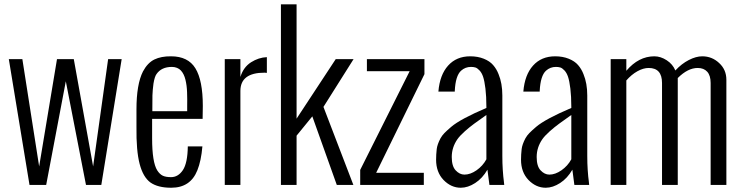

<svg xmlns="http://www.w3.org/2000/svg" viewBox="-20 -860 3453 893"><path d="M194.8 0H117.2L21 -585H84L162.1 -85.9L245.1 -585H323.2L413.1 -85.9L482.9 -585H545.9L451.2 0H379.9L286.1 -481.9Z M688.5 -342.8H850.6Q850.6 -350.1 850.6 -365.7Q851.1 -381.8 850.8 -398.2Q850.6 -414.6 850.1 -430.4Q849.6 -446.3 847.7 -461.2Q845.7 -476.1 842.5 -489.3Q839.4 -502.4 834 -513.4Q828.6 -524.4 821.3 -532.2Q814 -540 803.2 -544.4Q792.5 -548.8 779.3 -548.8Q731 -548.8 708 -515.6Q699.2 -503.9 693.8 -471.2Q689.9 -441.9 689 -416.5Q688.5 -400.9 688.5 -342.8ZM614.7 -270V-351.1Q614.7 -468.3 645 -527.8Q666.5 -567.9 698 -583.3Q729.5 -598.6 775.4 -598.1Q854.5 -598.1 888.7 -542.5Q923.3 -486.3 923.3 -367.2Q923.3 -337.4 922.4 -307.1H687.5V-216.8Q687.5 -105.5 711.4 -67.4Q723.1 -49.3 737.3 -42.7Q751.5 -36.1 775.4 -36.1Q808.6 -36.1 830.6 -68.8Q852.5 -102.1 853.5 -179.2H921.4Q915.5 -111.3 897.9 -67.9Q865.7 13.2 776.4 13.2Q714.4 13.2 679.7 -11.2Q645.5 -36.1 629.4 -97.7Q613.3 -159.2 614.7 -270Z M1098.1 0H1025.4V-585H1098.1V-502Q1111.8 -547.4 1147.5 -570.3Q1183.1 -592.8 1221.2 -594.2V-521Q1214.4 -522 1210.4 -522Q1098.1 -522 1098.1 -437Z M1359.4 0H1286.6V-839.8H1359.4V-308.1L1541.5 -585H1624.5L1484.4 -362.8L1623.5 0H1546.4L1432.6 -318.8L1359.4 -229Z M1951.2 0H1655.3V-69.8L1885.3 -528.8H1686.5V-585H1954.1V-515.1L1729.5 -56.2H1951.2Z M2242.2 -119.1V-325.2Q2187.5 -286.1 2185.5 -284.7Q2164.1 -269 2142.1 -249.5Q2118.2 -228 2107.4 -212.4Q2081.1 -174.3 2081.1 -129.9Q2081.1 -87.4 2099.1 -67.9Q2117.7 -47.9 2140.1 -47.9Q2167.5 -47.9 2196.3 -67.9Q2225.6 -88.4 2242.2 -119.1ZM2325.2 0H2256.3L2247.1 -70.8Q2224.1 -30.8 2190.2 -8.8Q2156.2 13.2 2123 13.2Q2078.1 13.2 2043 -22.9Q2008.3 -59.1 2008.3 -117.2Q2008.3 -141.1 2011.2 -166.5Q2013.7 -188 2028.8 -216.8Q2036.6 -230.5 2047.1 -241.2Q2057.6 -252 2078.6 -270Q2121.6 -306.6 2242.2 -357.9V-362.8Q2242.2 -412.1 2237.8 -447.8Q2233.4 -483.4 2227.1 -502.4Q2220.7 -521.5 2210.2 -532.5Q2199.7 -543.5 2191.2 -546.1Q2182.6 -548.8 2170.4 -548.8Q2144 -548.8 2124.5 -531.2Q2098.6 -507.8 2095.2 -437V-434.1H2019Q2025.4 -511.7 2064.2 -554.9Q2103 -598.1 2167 -598.1Q2202.1 -598.1 2230 -586.9Q2257.8 -575.7 2273.4 -557.6Q2289.6 -539.1 2298.8 -515.1Q2316.4 -472.7 2316.4 -416V-134.8Q2316.4 -100.1 2318.4 -70.3Q2320.8 -34.7 2323.2 -19Z M2637.2 -119.1V-325.2Q2582.5 -286.1 2580.6 -284.7Q2559.1 -269 2537.1 -249.5Q2513.2 -228 2502.4 -212.4Q2476.1 -174.3 2476.1 -129.9Q2476.1 -87.4 2494.1 -67.9Q2512.7 -47.9 2535.2 -47.9Q2562.5 -47.9 2591.3 -67.9Q2620.6 -88.4 2637.2 -119.1ZM2720.2 0H2651.4L2642.1 -70.8Q2619.1 -30.8 2585.2 -8.8Q2551.3 13.2 2518.1 13.2Q2473.1 13.2 2438 -22.9Q2403.3 -59.1 2403.3 -117.2Q2403.3 -141.1 2406.2 -166.5Q2408.7 -188 2423.8 -216.8Q2431.6 -230.5 2442.1 -241.2Q2452.6 -252 2473.6 -270Q2516.6 -306.6 2637.2 -357.9V-362.8Q2637.2 -412.1 2632.8 -447.8Q2628.4 -483.4 2622.1 -502.4Q2615.7 -521.5 2605.2 -532.5Q2594.7 -543.5 2586.2 -546.1Q2577.6 -548.8 2565.4 -548.8Q2539.1 -548.8 2519.5 -531.2Q2493.7 -507.8 2490.2 -437V-434.1H2414.1Q2420.4 -511.7 2459.2 -554.9Q2498 -598.1 2562 -598.1Q2597.2 -598.1 2625 -586.9Q2652.8 -575.7 2668.5 -557.6Q2684.6 -539.1 2693.8 -515.1Q2711.4 -472.7 2711.4 -416V-134.8Q2711.4 -100.1 2713.4 -70.3Q2715.8 -34.7 2718.3 -19Z M2893.1 0H2820.3V-585H2893.1V-530.8Q2950.2 -598.1 3023.4 -598.1Q3052.7 -598.1 3081.1 -579.6Q3108.9 -561.5 3121.1 -532.2Q3149.9 -563.5 3183.6 -580.8Q3217.3 -598.1 3246.1 -598.1Q3291.5 -598.1 3324.7 -566.9Q3358.4 -536.1 3358.4 -488.8V0H3285.2V-474.1Q3285.2 -508.8 3269.3 -526.4Q3253.4 -543.9 3225.1 -543.9Q3179.2 -543.9 3132.3 -497.1V0H3059.1V-474.1Q3059.1 -543.9 2997.1 -543.9Q2972.2 -543.9 2944.6 -528.6Q2917 -513.2 2893.1 -485.8Z"/></svg>

Font: VL Oswald
Style: Light
Weight: 300
Designer: vernon adams
Foundry: vernon adams
Version: Version ; ttfautohint (v0.92.18-e454-dirty) -l 8 -r 50 -G 20